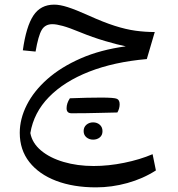

<svg xmlns="http://www.w3.org/2000/svg" viewBox="-20 -454 763 825"><path d="M380.1 146Q363.3 146 351.3 136Q339.4 126 339.4 109.1Q339.4 92.3 351.3 82Q363.3 71.8 380.1 71.8Q397 71.8 408.7 82Q420.4 92.3 420.4 109.6Q420.4 127 408.7 136.5Q397 146 380.1 146ZM484.4 29.3Q454.6 29.8 402.8 31.2Q351.1 32.7 287.6 32.7Q266.1 32.7 266.1 11.2Q266.1 -10.3 280.3 -31.7Q358.4 -34.7 414.8 -34.7Q471.2 -34.7 482.7 -29.3Q494.1 -23.9 494.1 -5.9Q494.1 12.2 484.4 29.3ZM78.1 -237.8Q92.3 -339.8 123.3 -387Q154.3 -434.1 212.9 -434.1Q237.3 -434.1 271 -423.3Q304.7 -412.6 361.3 -387.2Q424.8 -358.4 473.1 -343Q521.5 -327.6 562.5 -322Q603.5 -316.4 645 -316.4L610.8 -200.2Q470.2 -188 363 -146Q255.9 -104 190.4 -37.1Q125 29.8 110.4 117.7Q118.2 160.6 156.2 192.6Q194.3 224.6 253.4 241.9Q312.5 259.3 382.3 259.3Q445.8 259.3 513.4 245.6Q581.1 231.9 635.7 208.5L649.9 278.3Q594.2 314 527.3 332.5Q460.4 351.1 392.6 351.1Q295.4 351.1 221.4 323Q147.5 294.9 106.2 242.4Q64.9 189.9 64.9 116.7Q64.9 56.6 95.2 -3.2Q125.5 -63 183.8 -114.5Q242.2 -166 326.9 -203.1Q411.6 -240.2 520.5 -254.9Q486.3 -261.7 432.1 -277.6Q377.9 -293.5 324.7 -315.4Q277.3 -335 249.8 -342.5Q222.2 -350.1 205.1 -350.1Q173.8 -350.1 159.2 -325.2Q144.5 -300.3 132.8 -232.4Z"/></svg>

Font: Pinar DS4-Regular
Style: Regular
Weight: 400
Designer: Amin Abedi
Version: Version 2.000